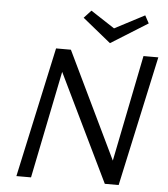

<svg xmlns="http://www.w3.org/2000/svg" viewBox="-58 -915 846 967"><g transform="rotate(5 365.0 -431.5)"><path d="M658 -824 472 -708 329 -824 365 -863 486 -784 637 -863ZM646 -658H721L578 0H508L245 -543L135 0H61L204 -658H279L538 -120Z"/></g></svg>

Font: EauTest Medium
Style: Italic
Weight: 500
Italic angle: -12°
Designer: Christian Thalmann (Catharsis Fonts)
Version: Version 0.001;PS 000.001;hotconv 1.0.88;makeotf.lib2.5.64775